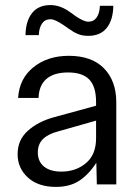

<svg xmlns="http://www.w3.org/2000/svg" viewBox="-20 -731 548 761"><path d="M202.1 9.8Q131.3 9.8 90.6 -27.3Q49.8 -64.5 49.8 -120.1Q49.8 -176.3 90.3 -212.6Q130.9 -249 192.9 -266.1L360.8 -312V-326.2Q360.8 -388.2 333.7 -416Q306.6 -443.8 250 -443.8Q193.8 -443.8 164.1 -418.2Q134.3 -392.6 132.8 -342.8H51.8Q56.6 -419.9 112.8 -464.8Q168.9 -509.8 252.9 -509.8Q343.8 -509.8 392.3 -460Q440.9 -410.2 440.9 -325.2V0H363.8L361.8 -85.9Q331.1 -38.6 293.7 -14.4Q256.3 9.8 202.1 9.8ZM81.1 -591.8Q82 -647.9 107.2 -679.4Q132.3 -710.9 180.2 -710.9Q219.7 -710.9 258.8 -682.1L279.8 -667Q312.5 -645 330.1 -645Q351.6 -645 363.3 -662.1Q375 -679.2 376 -708H429.2Q428.2 -651.9 403.1 -620.4Q377.9 -588.9 330.1 -588.9Q306.2 -588.9 288.3 -596.4Q270.5 -604 251 -618.2L230 -632.8Q197.3 -654.8 180.2 -654.8Q158.2 -654.8 146.5 -637.7Q134.8 -620.6 133.8 -591.8ZM129.9 -127Q129.9 -90.8 154.5 -70.8Q179.2 -50.8 223.1 -50.8Q280.8 -50.8 320.8 -84.5Q360.8 -118.2 360.8 -183.1V-252.9L212.9 -210.9Q170.9 -200.2 150.4 -179.9Q129.9 -159.7 129.9 -127Z"/></svg>

Font: TASA Orbiter Deck
Style: Regular
Weight: 400
Designer: Weizhong Zhang
Version: Version 1.000;Glyphs 3.1.2 (3151)